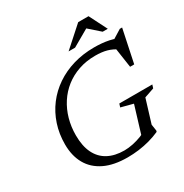

<svg xmlns="http://www.w3.org/2000/svg" viewBox="-197 -1027 1144 1192"><g transform="rotate(-30 374.5 -430.5)"><path d="M380.5 -37.5Q409 -37.5 441.8 -44.2Q474.5 -51 505.8 -63.2Q537 -75.5 560 -91.5L507.5 -33.5L576.5 -259.5L490.5 -282L498 -306H734.5L727 -282L657 -258L606 -91.5L613 -45.5L610.5 -37.5Q575.5 -22 536.8 -11.2Q498 -0.5 457.5 4.8Q417 10 377 10Q278 10 211.8 -22.2Q145.5 -54.5 112.2 -113.8Q79 -173 79 -254.5Q79 -329.5 100.8 -395.2Q122.5 -461 163 -514.5Q203.5 -568 260.2 -606.5Q317 -645 386.5 -665.5Q456 -686 535.5 -686Q563 -686 589.2 -683.8Q615.5 -681.5 641 -676.2Q666.5 -671 691 -661.5L661.5 -662L732.5 -706H749L699.5 -470H670L648 -619L670 -594.5Q633 -619 598.2 -628.5Q563.5 -638 516 -638Q451.5 -638 397 -619.2Q342.5 -600.5 299.5 -566.8Q256.5 -533 226.5 -486.8Q196.5 -440.5 181 -385.5Q165.5 -330.5 165.5 -269.5Q165.5 -192.5 190.8 -141Q216 -89.5 264.2 -63.5Q312.5 -37.5 380.5 -37.5ZM387 -743.5 529.5 -871H603.5L668 -743.5H631.5L548 -817H561.5L433.5 -743.5Z"/></g></svg>

Font: Newsreader 16pt 16pt
Style: Italic
Weight: 400
Italic angle: -17°
Version: Version 1.003